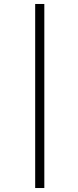

<svg xmlns="http://www.w3.org/2000/svg" viewBox="-20 -751 390 966"><path d="M157 195V-731H203V195Z"/></svg>

Font: Piazzolla 24pt
Style: Italic
Weight: 400
Italic angle: -11.3°
Designer: Juan Pablo del Peral
Foundry: Huerta Tipografica
Version: Version 2.005